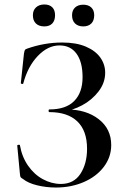

<svg xmlns="http://www.w3.org/2000/svg" viewBox="-20 -826 569 858"><path d="M369 -161Q369 -242 325.5 -283.5Q282 -325 201 -325Q197 -325 197 -331Q197 -337 201 -337Q275 -337 312 -375Q349 -413 349 -481Q349 -549 322 -586Q295 -623 246 -623Q194 -623 149 -576Q104 -529 84 -453Q83 -450 78 -451Q73 -452 73 -454L87 -586Q89 -598 91 -602Q93 -606 102 -609Q179 -636 258 -636Q321 -636 364 -617.5Q407 -599 428.5 -568.5Q450 -538 450 -501Q450 -456 420.5 -417.5Q391 -379 347 -355.5Q303 -332 263 -329L277 -337Q365 -337 421 -293.5Q477 -250 477 -178Q477 -124 444 -80.5Q411 -37 354.5 -12.5Q298 12 230 12Q186 12 145.5 2Q105 -8 83 -26Q74 -31 72 -34.5Q70 -38 69 -49L57 -176Q57 -178 62.5 -179Q68 -180 69 -177Q78 -125 105.5 -85.5Q133 -46 172 -25Q211 -4 252 -4Q310 -4 339.5 -49.5Q369 -95 369 -161ZM127 -758Q127 -780 141 -793Q155 -806 178 -806Q201 -806 213.5 -793.5Q226 -781 226 -758Q226 -734 213.5 -721Q201 -708 178 -708Q154 -708 140.5 -721Q127 -734 127 -758ZM302 -758Q302 -780 315.5 -792.5Q329 -805 352 -805Q375 -805 388 -792.5Q401 -780 401 -758Q401 -734 388 -721Q375 -708 352 -708Q329 -708 315.5 -721Q302 -734 302 -758Z"/></svg>

Font: Cormorant Garamond SemiBold
Style: Regular
Weight: 600
Designer: Christian Thalmann (Catharsis Fonts)
Foundry: Catharsis Fonts
Version: Version 4.000